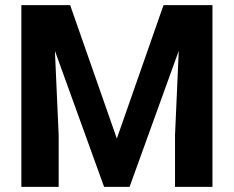

<svg xmlns="http://www.w3.org/2000/svg" viewBox="-20 -731 915 751"><path d="M63.5 -710.9H254.4L437 -189L619.6 -710.9H811V0H664.6V-202.1L679.2 -532.2L486.8 0H387.2L194.8 -532.2L209.5 -202.1V0H63.5Z"/></svg>

Font: Vazirmatn UI
Style: Bold
Weight: 700
Designer: Saber Rastikerdar
Foundry: Saber Rastikerdar
Version: Version 33.003